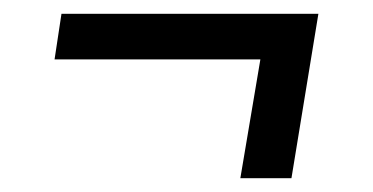

<svg xmlns="http://www.w3.org/2000/svg" viewBox="-20 -393 540 278"><path d="M402 -135H328L357 -307H59L69 -373H441Z"/></svg>

Font: Iosevka Fixed
Style: Italic
Weight: 400
Italic angle: -9°
Monospace: yes
Designer: Belleve Invis
Foundry: Belleve Invis
Version: Version 33.2.4